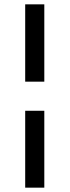

<svg xmlns="http://www.w3.org/2000/svg" viewBox="-20 -779 320 884"><path d="M96 -403V-759H184V-403ZM96 85V-269H184V85Z"/></svg>

Font: Ruda SemiBold
Style: Regular
Weight: 600
Designer: Mariela Monsalve and Angelina Sanchez
Foundry: Mariela Monsalve and Angelina Sanchez
Version: Version 2.001